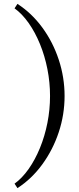

<svg xmlns="http://www.w3.org/2000/svg" viewBox="-20 -816 408 990"><path d="M70 154 55 131Q94 103 127.5 55.5Q161 8 186 -53Q211 -114 224.5 -182.5Q238 -251 238 -321Q238 -391 224.5 -459.5Q211 -528 186 -589Q161 -650 127.5 -697.5Q94 -745 55 -773L70 -796Q144 -748 198.5 -673.5Q253 -599 283 -508Q313 -417 313 -321Q313 -225 283 -134.5Q253 -44 198.5 31Q144 106 70 154Z"/></svg>

Font: Baskervville SC
Style: Regular
Weight: 400
Designer: Alexis Faudot, Rémi Forte, Morgane Pierson, Rafael Ribas, Tanguy Vanlaeys, Rosalie Wagner, Thomas Huot-Marchand
Foundry: ANRT
Version: Version 1.100